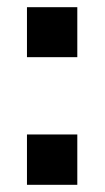

<svg xmlns="http://www.w3.org/2000/svg" viewBox="-20 -514 291 534"><path d="M195 -494V-355H55V-494ZM195 -140V0H55V-140Z"/></svg>

Font: Muli
Style: Bold
Weight: 700
Designer: Vernon Adams
Foundry: Vernon Adams
Version: Version 2.001